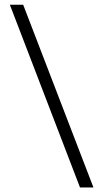

<svg xmlns="http://www.w3.org/2000/svg" viewBox="-20 -690 446 828"><path d="M383 118.5H325L22.5 -669.5H80Z"/></svg>

Font: Anek Gurmukhi Medium Light
Style: Regular
Weight: 300
Version: Version 1.003